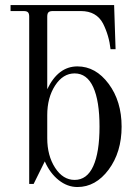

<svg xmlns="http://www.w3.org/2000/svg" viewBox="-20 -732 552 764"><path d="M276.9 -439.9Q230.5 -439.9 199.2 -391.6Q168 -343.3 168 -273.9V-182.1Q168 -112.8 199.2 -64.5Q230.5 -16.1 276.9 -16.1Q326.2 -16.1 351.1 -71Q376 -126 376 -228Q376 -330.1 351.1 -385Q326.2 -439.9 276.9 -439.9ZM96.2 0V-666Q96.2 -678.2 91.3 -683.1Q86.4 -688 74.2 -688H22V-711.9H434.1L439.9 -536.1H419.9Q414.1 -590.3 390.1 -638.2Q363.8 -688 301.8 -688H189.9Q177.7 -688 172.9 -683.1Q168 -678.2 168 -666V-377Q211.4 -467.8 288.1 -467.8Q360.8 -467.8 412.4 -398.4Q463.9 -329.1 463.9 -228Q463.9 -126.5 412.4 -57.1Q360.8 12.2 288.1 12.2Q248 12.2 213.4 -15.4Q178.7 -43 158.2 -89.8L113.8 0Z"/></svg>

Font: Flanker Steampunk
Style: Regular
Weight: 400
Designer: Alexey Kryukov, Leonardo Di Lena
Foundry: Alexey Kryukov, Leonardo Di Lena
Version: 1.210